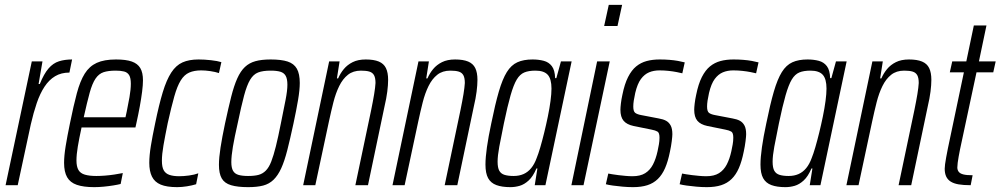

<svg xmlns="http://www.w3.org/2000/svg" viewBox="-20 -763 4122 791"><path d="M3 0 111 -510H155L139 -417H144Q161 -459 180 -481Q199 -503 223 -510.5Q247 -518 277 -518L266 -464Q232 -464 207 -449Q182 -434 163.5 -406Q145 -378 131.5 -338.5Q118 -299 107 -251L53 0Z M368 8Q324 8 296.5 -1.5Q269 -11 256.5 -33Q244 -55 244 -92Q244 -121 250.5 -161Q257 -201 268 -254Q283 -328 296.5 -378.5Q310 -429 329 -459.5Q348 -490 378.5 -504Q409 -518 458 -518Q499 -518 523 -509.5Q547 -501 558 -482.5Q569 -464 569 -432Q569 -413 565.5 -385.5Q562 -358 556 -325Q550 -292 542 -256L538 -238H316Q306 -192 300.5 -159Q295 -126 295 -102Q295 -77 303 -63Q311 -49 329.5 -43.5Q348 -38 377 -38Q393 -38 412.5 -39.5Q432 -41 451.5 -44Q471 -47 486 -50L477 -5Q465 -2 446.5 1Q428 4 407.5 6Q387 8 368 8ZM325 -280H497L502 -303Q508 -331 513.5 -363Q519 -395 519 -418Q519 -442 512 -453.5Q505 -465 491 -468.5Q477 -472 457 -472Q426 -472 406.5 -465.5Q387 -459 373.5 -439Q360 -419 349.5 -381Q339 -343 325 -280Z M710 8Q667 8 642 -2.5Q617 -13 606 -35.5Q595 -58 595 -92Q595 -122 601.5 -162Q608 -202 619 -254Q635 -332 650.5 -383Q666 -434 685.5 -464Q705 -494 732 -506Q759 -518 798 -518Q822 -518 849 -515Q876 -512 892 -507L882 -462Q867 -467 846.5 -470Q826 -473 809 -473Q780 -473 759.5 -464Q739 -455 724.5 -431.5Q710 -408 698 -365.5Q686 -323 671 -256Q660 -202 653.5 -164.5Q647 -127 647 -101Q647 -75 654.5 -61.5Q662 -48 678 -42.5Q694 -37 718 -37Q737 -37 759 -40Q781 -43 797 -49L788 -4Q772 1 750.5 4.5Q729 8 710 8Z M1002 8Q959 8 932 0Q905 -8 893.5 -28Q882 -48 882 -84Q882 -113 888.5 -155Q895 -197 907 -254Q921 -319 932.5 -364.5Q944 -410 957.5 -440Q971 -470 989 -487Q1007 -504 1032.5 -511Q1058 -518 1095 -518Q1139 -518 1165 -509.5Q1191 -501 1203 -480Q1215 -459 1215 -421Q1215 -393 1208 -351.5Q1201 -310 1189 -254Q1175 -189 1163.5 -144Q1152 -99 1138.5 -69.5Q1125 -40 1107 -22.5Q1089 -5 1064 1.5Q1039 8 1002 8ZM1002 -38Q1028 -38 1045 -42.5Q1062 -47 1075 -60Q1088 -73 1097.5 -97.5Q1107 -122 1116.5 -160Q1126 -198 1137 -254Q1149 -313 1156.5 -351.5Q1164 -390 1164 -414Q1164 -438 1157 -450.5Q1150 -463 1135 -467.5Q1120 -472 1095 -472Q1063 -472 1043.5 -464.5Q1024 -457 1010.5 -434.5Q997 -412 985.5 -369Q974 -326 959 -254Q946 -197 939.5 -158.5Q933 -120 933 -95Q933 -72 940 -59.5Q947 -47 962.5 -42.5Q978 -38 1002 -38Z M1229 0 1336 -510H1379L1368 -440H1373Q1382 -461 1396.5 -478.5Q1411 -496 1433 -507Q1455 -518 1487 -518Q1520 -518 1540.5 -509.5Q1561 -501 1570 -482.5Q1579 -464 1579 -434Q1579 -413 1575.5 -385.5Q1572 -358 1564 -324L1496 0H1444L1509 -309Q1517 -348 1521.5 -375.5Q1526 -403 1527 -421Q1527 -442 1521 -453Q1515 -464 1502 -468Q1489 -472 1467 -472Q1435 -472 1413.5 -455Q1392 -438 1377.5 -408.5Q1363 -379 1353.5 -341.5Q1344 -304 1335 -262L1279 0Z M1597 0 1704 -510H1747L1736 -440H1741Q1750 -461 1764.5 -478.5Q1779 -496 1801 -507Q1823 -518 1855 -518Q1888 -518 1908.5 -509.5Q1929 -501 1938 -482.5Q1947 -464 1947 -434Q1947 -413 1943.5 -385.5Q1940 -358 1932 -324L1864 0H1812L1877 -309Q1885 -348 1889.5 -375.5Q1894 -403 1895 -421Q1895 -442 1889 -453Q1883 -464 1870 -468Q1857 -472 1835 -472Q1803 -472 1781.5 -455Q1760 -438 1745.5 -408.5Q1731 -379 1721.5 -341.5Q1712 -304 1703 -262L1647 0Z M2083 8Q2048 8 2025 -0.5Q2002 -9 1991 -29Q1980 -49 1980 -85Q1980 -114 1986 -156.5Q1992 -199 2004 -255Q2020 -334 2035 -385.5Q2050 -437 2068 -466Q2086 -495 2111.5 -506.5Q2137 -518 2174 -518Q2199 -518 2220 -512.5Q2241 -507 2253.5 -490.5Q2266 -474 2267 -441H2272L2291 -510H2335L2227 0H2183L2194 -69H2190Q2176 -36 2158 -19.5Q2140 -3 2121 2.5Q2102 8 2083 8ZM2096 -38Q2119 -38 2137 -46Q2155 -54 2168.5 -70.5Q2182 -87 2191 -112Q2198 -129 2206 -156.5Q2214 -184 2222 -216.5Q2230 -249 2237 -283Q2244 -317 2248 -347Q2252 -377 2252 -398Q2252 -438 2236.5 -455Q2221 -472 2186 -472Q2158 -472 2140 -464.5Q2122 -457 2109 -435.5Q2096 -414 2083.5 -370.5Q2071 -327 2056 -255Q2044 -197 2037 -159Q2030 -121 2030 -97Q2030 -72 2037 -59.5Q2044 -47 2059 -42.5Q2074 -38 2096 -38Z M2469 -656 2488 -743H2543L2524 -656ZM2334 0 2440 -510H2492L2384 0Z M2588 8Q2567 8 2545 6Q2523 4 2505 1.5Q2487 -1 2476 -4L2486 -48Q2492 -47 2503 -45Q2514 -43 2527.5 -41.5Q2541 -40 2556 -38.5Q2571 -37 2586 -37Q2618 -37 2638 -49.5Q2658 -62 2670 -85Q2682 -108 2689 -140Q2692 -154 2694.5 -168Q2697 -182 2697 -196Q2697 -216 2688.5 -221Q2680 -226 2664 -229L2590 -244Q2562 -250 2549 -265.5Q2536 -281 2536 -311Q2536 -320 2538 -337Q2540 -354 2544 -372Q2553 -417 2567.5 -445.5Q2582 -474 2601 -489.5Q2620 -505 2644 -511.5Q2668 -518 2698 -518Q2718 -518 2737.5 -516.5Q2757 -515 2773.5 -512Q2790 -509 2801 -506L2791 -461Q2783 -463 2768 -466Q2753 -469 2734.5 -471Q2716 -473 2697 -473Q2673 -473 2654 -465Q2635 -457 2620.5 -437.5Q2606 -418 2597 -380Q2593 -362 2591 -348.5Q2589 -335 2589 -324Q2589 -304 2597 -298Q2605 -292 2621 -289L2694 -275Q2712 -272 2724 -265.5Q2736 -259 2743 -246Q2750 -233 2750 -210Q2750 -202 2747.5 -181.5Q2745 -161 2740 -138Q2732 -98 2720 -70.5Q2708 -43 2690 -25.5Q2672 -8 2647 0Q2622 8 2588 8Z M2892 8Q2871 8 2849 6Q2827 4 2809 1.5Q2791 -1 2780 -4L2790 -48Q2796 -47 2807 -45Q2818 -43 2831.5 -41.5Q2845 -40 2860 -38.5Q2875 -37 2890 -37Q2922 -37 2942 -49.5Q2962 -62 2974 -85Q2986 -108 2993 -140Q2996 -154 2998.5 -168Q3001 -182 3001 -196Q3001 -216 2992.5 -221Q2984 -226 2968 -229L2894 -244Q2866 -250 2853 -265.5Q2840 -281 2840 -311Q2840 -320 2842 -337Q2844 -354 2848 -372Q2857 -417 2871.5 -445.5Q2886 -474 2905 -489.5Q2924 -505 2948 -511.5Q2972 -518 3002 -518Q3022 -518 3041.5 -516.5Q3061 -515 3077.5 -512Q3094 -509 3105 -506L3095 -461Q3087 -463 3072 -466Q3057 -469 3038.5 -471Q3020 -473 3001 -473Q2977 -473 2958 -465Q2939 -457 2924.5 -437.5Q2910 -418 2901 -380Q2897 -362 2895 -348.5Q2893 -335 2893 -324Q2893 -304 2901 -298Q2909 -292 2925 -289L2998 -275Q3016 -272 3028 -265.5Q3040 -259 3047 -246Q3054 -233 3054 -210Q3054 -202 3051.5 -181.5Q3049 -161 3044 -138Q3036 -98 3024 -70.5Q3012 -43 2994 -25.5Q2976 -8 2951 0Q2926 8 2892 8Z M3216 8Q3181 8 3158 -0.5Q3135 -9 3124 -29Q3113 -49 3113 -85Q3113 -114 3119 -156.5Q3125 -199 3137 -255Q3153 -334 3168 -385.5Q3183 -437 3201 -466Q3219 -495 3244.5 -506.5Q3270 -518 3307 -518Q3332 -518 3353 -512.5Q3374 -507 3386.5 -490.5Q3399 -474 3400 -441H3405L3424 -510H3468L3360 0H3316L3327 -69H3323Q3309 -36 3291 -19.5Q3273 -3 3254 2.5Q3235 8 3216 8ZM3229 -38Q3252 -38 3270 -46Q3288 -54 3301.5 -70.5Q3315 -87 3324 -112Q3331 -129 3339 -156.5Q3347 -184 3355 -216.5Q3363 -249 3370 -283Q3377 -317 3381 -347Q3385 -377 3385 -398Q3385 -438 3369.5 -455Q3354 -472 3319 -472Q3291 -472 3273 -464.5Q3255 -457 3242 -435.5Q3229 -414 3216.5 -370.5Q3204 -327 3189 -255Q3177 -197 3170 -159Q3163 -121 3163 -97Q3163 -72 3170 -59.5Q3177 -47 3192 -42.5Q3207 -38 3229 -38Z M3467 0 3574 -510H3617L3606 -440H3611Q3620 -461 3634.5 -478.5Q3649 -496 3671 -507Q3693 -518 3725 -518Q3758 -518 3778.5 -509.5Q3799 -501 3808 -482.5Q3817 -464 3817 -434Q3817 -413 3813.5 -385.5Q3810 -358 3802 -324L3734 0H3682L3747 -309Q3755 -348 3759.5 -375.5Q3764 -403 3765 -421Q3765 -442 3759 -453Q3753 -464 3740 -468Q3727 -472 3705 -472Q3673 -472 3651.5 -455Q3630 -438 3615.5 -408.5Q3601 -379 3591.5 -341.5Q3582 -304 3573 -262L3517 0Z M3979 0Q3949 0 3929 -3.5Q3909 -7 3896.5 -15Q3884 -23 3878 -36Q3872 -49 3872 -68Q3872 -75 3873.5 -86.5Q3875 -98 3878 -114.5Q3881 -131 3885 -151L3951 -465H3893L3903 -510H3961L3992 -658H4044L4013 -510H4082L4072 -465H4003L3935 -147Q3932 -132 3929.5 -118Q3927 -104 3925.5 -92.5Q3924 -81 3924 -73Q3924 -63 3929.5 -55.5Q3935 -48 3948.5 -44.5Q3962 -41 3987 -41Z"/></svg>

Font: Saira ExtraCondensed Light
Style: Italic
Weight: 300
Width: 2
Italic angle: -12°
Designer: Hector Gatti with collaboration of the Omnibus-Type team
Foundry: Omnibus-Type
Version: Version 1.101